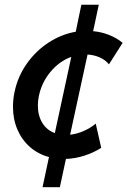

<svg xmlns="http://www.w3.org/2000/svg" viewBox="-20 -658 532 802"><path d="M184.6 -2Q139.2 -14.2 105.2 -43.9Q71.3 -73.7 52.7 -116.9Q34.2 -160.2 34.2 -211.4Q34.2 -242.7 40.5 -272.9Q54.2 -338.9 92.3 -392.6Q130.4 -446.3 183.6 -480.7Q236.8 -515.1 296.4 -525.4L319.8 -638.2H392.6L369.1 -527.8Q404.8 -524.4 436.5 -511.7Q468.3 -499 492.2 -479L435.1 -389.2Q420.4 -407.7 396.5 -418.2Q372.6 -428.7 345.7 -430.2L272.9 -95.2Q302.7 -98.6 331.3 -111.6Q359.9 -124.5 379.9 -141.6L402.8 -40.5Q370.6 -20 332.5 -7.8Q294.4 4.4 255.4 5.9L230 124H157.7ZM138.2 -216.8Q138.2 -175.3 156.7 -144.8Q175.3 -114.3 209 -102.1L277.8 -420.4Q228 -402.3 190.9 -357.9Q153.8 -313.5 142.1 -255.9Q138.2 -237.8 138.2 -216.8Z"/></svg>

Font: Reddit Sans Chocolate SemiBold
Style: Italic
Weight: 600
Italic angle: -11.25°
Designer: Stephen Hutchings
Version: Version 1.013